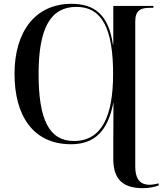

<svg xmlns="http://www.w3.org/2000/svg" viewBox="-20 -745 858 1005"><path d="M728 240C761 240 798 232 811 225V215C793 219 777 222 763 222C706 222 688 183 688 126V-634C688 -692 719 -704 763 -704H783V-714H573V-512H571C549 -663 479 -725 354 -725C165 -725 56 -580 56 -359C56 -137 155 10 352 10C474 10 544 -58 573 -206H574C574 -117 573 -41 573 0V87C573 197 627 240 728 240ZM367 -7C238 -7 182 -117 182 -358C182 -599 245 -709 380 -709C516 -709 572 -591 572 -358C572 -141 515 -7 367 -7Z"/></svg>

Font: Noto Serif Display Medium
Style: Regular
Weight: 500
Designer: Monotype Design Team
Foundry: Monotype Imaging Inc.
Version: Version 2.009